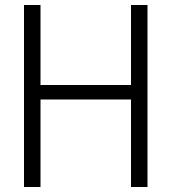

<svg xmlns="http://www.w3.org/2000/svg" viewBox="-20 -748 687 768"><path d="M76 -728H142V-408H504V-728H570V0H504V-350H142V0H76Z"/></svg>

Font: Murecho Thin Light
Style: Regular
Weight: 300
Version: Version 1.010